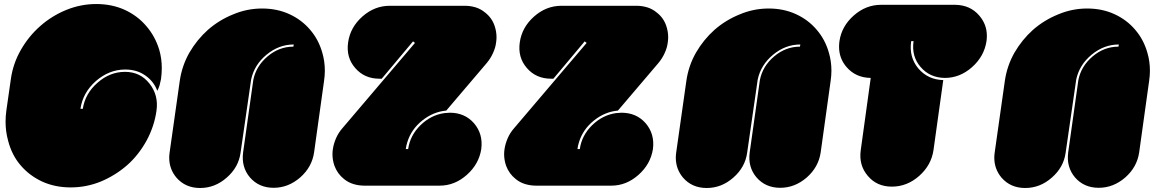

<svg xmlns="http://www.w3.org/2000/svg" viewBox="-20 -940 5794 959"><path d="M614.3 -114.3Q555.7 -63.5 483.4 -33.2Q411.1 -3.9 333 -3.9Q254.9 -3.9 190.4 -33.2Q126 -63.5 83 -114.3Q39.1 -165 20.5 -237.3Q7.8 -283.2 7.8 -332Q7.8 -359.4 11.7 -387.7Q19.5 -440.4 34.2 -544.9Q44.9 -622.1 84 -690.4Q123 -758.8 180.7 -809.6Q239.3 -861.3 311.5 -890.6Q383.8 -919.9 460.9 -919.9Q539.1 -919.9 603.5 -890.6Q667 -861.3 710.9 -809.6Q754.9 -758.8 775.4 -691.4Q788.1 -647.5 788.1 -600.6Q788.1 -573.2 784.2 -544.9Q781.2 -529.3 777.3 -514.6Q772.5 -499 765.6 -486.3Q748 -534.2 705.1 -563.5Q663.1 -592.8 605.5 -592.8Q525.4 -592.8 459 -535.2Q393.6 -477.5 381.8 -396.5Q385.7 -396.5 393.6 -396.5Q405.3 -472.7 466.8 -526.4Q528.3 -581.1 604.5 -581.1Q680.7 -581.1 726.6 -522.5Q772.5 -464.8 761.7 -387.7Q751 -309.6 711.9 -237.3Q671.9 -165 614.3 -114.3Z M877.9 -536.1Q888.7 -611.3 925.8 -676.8Q963.9 -742.2 1018.6 -791Q1074.2 -839.8 1144.5 -868.2Q1213.9 -897.5 1289.1 -897.5Q1364.3 -897.5 1425.8 -869.1Q1487.3 -840.8 1529.3 -791Q1571.3 -742.2 1589.8 -676.8Q1602.5 -633.8 1602.5 -586.9Q1602.5 -562.5 1598.6 -536.1Q1582 -417 1548.8 -178.7Q1538.1 -105.5 1479.5 -53.7Q1419.9 -2 1346.7 -2Q1273.4 -2 1228.5 -53.7Q1184.6 -105.5 1194.3 -178.7Q1210.9 -299.8 1245.1 -540Q1258.8 -609.4 1316.4 -658.2Q1374 -707 1445.3 -707Q1445.3 -710.9 1447.3 -717.8Q1373 -717.8 1311.5 -667Q1250 -616.2 1234.4 -543Q1216.8 -420.9 1181.6 -177.7Q1171.9 -104.5 1112.3 -52.7Q1053.7 -1 979.5 -1Q906.2 -1 861.3 -52.7Q825.2 -95.7 825.2 -152.3Q825.2 -165 827.1 -177.7Q843.8 -296.9 877.9 -536.1Z M2209 -387.7Q2143.6 -381.8 2088.9 -337.9Q2034.2 -293.9 2014.6 -230.5Q2011.7 -220.7 2009.8 -212.9Q2007.8 -204.1 2006.8 -195.3Q2010.7 -195.3 2018.6 -195.3Q2028.3 -263.7 2080.1 -314.5Q2131.8 -365.2 2199.2 -375Q2206.1 -376 2212.9 -376Q2219.7 -377 2226.6 -377Q2301.8 -377 2347.7 -324.2Q2393.6 -270.5 2383.8 -195.3Q2372.1 -120.1 2311.5 -66.4Q2251 -12.7 2175.8 -12.7Q2049.8 -12.7 1799.8 -12.7Q1772.5 -12.7 1746.1 -20.5Q1719.7 -28.3 1698.2 -45.9Q1665 -72.3 1650.4 -112.3Q1640.6 -140.6 1640.6 -169.9Q1640.6 -182.6 1642.6 -195.3Q1646.5 -221.7 1658.2 -249Q1669.9 -276.4 1690.4 -299.8Q1811.5 -442.4 2052.7 -725.6Q2049.8 -728.5 2043 -733.4Q1991.2 -670.9 1886.7 -546.9Q1883.8 -546.9 1880.9 -546.9Q1877.9 -546.9 1875 -546.9Q1799.8 -546.9 1753.9 -600.6Q1708 -653.3 1718.8 -728.5Q1729.5 -803.7 1790 -857.4Q1850.6 -911.1 1926.8 -911.1Q2051.8 -911.1 2302.7 -911.1Q2329.1 -911.1 2355.5 -903.3Q2380.9 -895.5 2402.3 -877.9Q2436.5 -851.6 2450.2 -811.5Q2460 -783.2 2460 -753.9Q2460 -741.2 2458 -728.5Q2455.1 -702.1 2442.4 -674.8Q2430.7 -648.4 2410.2 -624Q2343.8 -544.9 2209 -387.7Z M3066.4 -387.7Q3001 -381.8 2946.3 -337.9Q2891.6 -293.9 2872.1 -230.5Q2869.1 -220.7 2867.2 -212.9Q2865.2 -204.1 2864.3 -195.3Q2868.2 -195.3 2876 -195.3Q2885.7 -263.7 2937.5 -314.5Q2989.3 -365.2 3056.6 -375Q3063.5 -376 3070.3 -376Q3077.1 -377 3084 -377Q3159.2 -377 3205.1 -324.2Q3251 -270.5 3241.2 -195.3Q3229.5 -120.1 3168.9 -66.4Q3108.4 -12.7 3033.2 -12.7Q2907.2 -12.7 2657.2 -12.7Q2629.9 -12.7 2603.5 -20.5Q2577.1 -28.3 2555.7 -45.9Q2522.5 -72.3 2507.8 -112.3Q2498 -140.6 2498 -169.9Q2498 -182.6 2500 -195.3Q2503.9 -221.7 2515.6 -249Q2527.3 -276.4 2547.9 -299.8Q2668.9 -442.4 2910.2 -725.6Q2907.2 -728.5 2900.4 -733.4Q2848.6 -670.9 2744.1 -546.9Q2741.2 -546.9 2738.3 -546.9Q2735.4 -546.9 2732.4 -546.9Q2657.2 -546.9 2611.3 -600.6Q2565.4 -653.3 2576.2 -728.5Q2586.9 -803.7 2647.5 -857.4Q2708 -911.1 2784.2 -911.1Q2909.2 -911.1 3160.2 -911.1Q3186.5 -911.1 3212.9 -903.3Q3238.3 -895.5 3259.8 -877.9Q3293.9 -851.6 3307.6 -811.5Q3317.4 -783.2 3317.4 -753.9Q3317.4 -741.2 3315.4 -728.5Q3312.5 -702.1 3299.8 -674.8Q3288.1 -648.4 3267.6 -624Q3201.2 -544.9 3066.4 -387.7Z M3408.2 -536.1Q3418.9 -611.3 3456.1 -676.8Q3494.1 -742.2 3548.8 -791Q3604.5 -839.8 3674.8 -868.2Q3744.1 -897.5 3819.3 -897.5Q3894.5 -897.5 3956.1 -869.1Q4017.6 -840.8 4059.6 -791Q4101.6 -742.2 4120.1 -676.8Q4132.8 -633.8 4132.8 -586.9Q4132.8 -562.5 4128.9 -536.1Q4112.3 -417 4079.1 -178.7Q4068.4 -105.5 4009.8 -53.7Q3950.2 -2 3877 -2Q3803.7 -2 3758.8 -53.7Q3714.8 -105.5 3724.6 -178.7Q3741.2 -299.8 3775.4 -540Q3789.1 -609.4 3846.7 -658.2Q3904.3 -707 3975.6 -707Q3975.6 -710.9 3977.5 -717.8Q3903.3 -717.8 3841.8 -667Q3780.3 -616.2 3764.6 -543Q3747.1 -420.9 3711.9 -177.7Q3702.1 -104.5 3642.6 -52.7Q3584 -1 3509.8 -1Q3436.5 -1 3391.6 -52.7Q3355.5 -95.7 3355.5 -152.3Q3355.5 -165 3357.4 -177.7Q3374 -296.9 3408.2 -536.1Z M4907.2 -733.4Q4895.5 -658.2 4835 -604.5Q4774.4 -550.8 4699.2 -550.8Q4624 -551.8 4578.1 -605.5Q4532.2 -658.2 4543 -734.4Q4539.1 -734.4 4531.2 -734.4Q4519.5 -655.3 4566.4 -598.6Q4614.3 -542 4691.4 -540Q4675.8 -422.9 4642.6 -190.4Q4631.8 -115.2 4571.3 -61.5Q4510.7 -7.8 4434.6 -7.8Q4359.4 -7.8 4314.5 -61.5Q4268.6 -115.2 4279.3 -190.4Q4295.9 -310.5 4329.1 -550.8Q4253.9 -551.8 4208 -605.5Q4170.9 -648.4 4170.9 -707Q4170.9 -719.7 4172.9 -734.4Q4183.6 -808.6 4244.1 -862.3Q4304.7 -916 4380.9 -916Q4503.9 -916 4751 -916Q4826.2 -915 4871.1 -862.3Q4909.2 -818.4 4909.2 -760.7Q4909.2 -747.1 4907.2 -733.4Z M4999 -536.1Q5009.8 -611.3 5046.9 -676.8Q5085 -742.2 5139.6 -791Q5195.3 -839.8 5265.6 -868.2Q5335 -897.5 5410.2 -897.5Q5485.4 -897.5 5546.9 -869.1Q5608.4 -840.8 5650.4 -791Q5692.4 -742.2 5710.9 -676.8Q5723.6 -633.8 5723.6 -586.9Q5723.6 -562.5 5719.7 -536.1Q5703.1 -417 5669.9 -178.7Q5659.2 -105.5 5600.6 -53.7Q5541 -2 5467.8 -2Q5394.5 -2 5349.6 -53.7Q5305.7 -105.5 5315.4 -178.7Q5332 -299.8 5366.2 -540Q5379.9 -609.4 5437.5 -658.2Q5495.1 -707 5566.4 -707Q5566.4 -710.9 5568.4 -717.8Q5494.1 -717.8 5432.6 -667Q5371.1 -616.2 5355.5 -543Q5337.9 -420.9 5302.7 -177.7Q5293 -104.5 5233.4 -52.7Q5174.8 -1 5100.6 -1Q5027.3 -1 4982.4 -52.7Q4946.3 -95.7 4946.3 -152.3Q4946.3 -165 4948.2 -177.7Q4964.8 -296.9 4999 -536.1Z"/></svg>

Font: Superfatty Italic
Style: Italic
Weight: 400
Version: Version 1.0